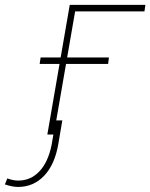

<svg xmlns="http://www.w3.org/2000/svg" viewBox="-162 -548 612 782"><path d="M426.3 -501.5H144L57.1 0H30.8L122.1 -528.3H430.2ZM278.3 -287.6H-0.5L3.4 -314H281.7ZM91.8 -57.6 75.7 37.6Q61.5 121.6 18.1 167.5Q-25.4 213.4 -88.4 213.4Q-111.3 213.4 -142.1 203.1L-132.3 178.7Q-108.4 187.5 -87.9 187.5Q-37.1 187.5 -1.7 150.1Q33.7 112.8 47.9 43.5L65.4 -57.6Z"/></svg>

Font: Roboto Thin
Style: Italic
Weight: 250
Italic angle: -12°
Designer: Google
Version: Version 2.134; 2016